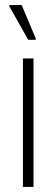

<svg xmlns="http://www.w3.org/2000/svg" viewBox="-20 -742 224 762"><path d="M71 0V-510H113V0ZM92 -584 17 -717V-722H66L122 -589V-584Z"/></svg>

Font: Saira Condensed ExtraLight
Style: Regular
Weight: 250
Width: 3
Designer: Hector Gatti with collaboration of the Omnibus-Type team
Foundry: Omnibus-Type
Version: Version 1.101